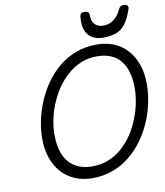

<svg xmlns="http://www.w3.org/2000/svg" viewBox="-120 -1283 1203 1399"><g transform="rotate(-10 481.0 -583.0)"><path d="M450 19Q380 19 322 -5.5Q264 -30 223 -75.5Q182 -121 160 -185Q138 -249 138 -328Q138 -391 152 -460Q166 -529 194.5 -597Q223 -665 265.5 -726Q308 -787 364.5 -834Q421 -881 492 -908Q563 -935 647 -935Q718 -935 775 -911Q832 -887 873 -841.5Q914 -796 936 -732Q958 -668 958 -589Q958 -520 943 -448.5Q928 -377 898.5 -309Q869 -241 825.5 -181.5Q782 -122 725.5 -77Q669 -32 600.5 -6.5Q532 19 450 19ZM465 -66Q530 -66 584.5 -88Q639 -110 683.5 -149Q728 -188 762 -238.5Q796 -289 819 -346.5Q842 -404 854 -462Q866 -520 866 -574Q866 -642 851 -693.5Q836 -745 806.5 -780Q777 -815 733.5 -832.5Q690 -850 632 -850Q570 -850 515.5 -827.5Q461 -805 416 -765.5Q371 -726 336.5 -675Q302 -624 278.5 -567.5Q255 -511 243 -453.5Q231 -396 231 -343Q231 -276 245.5 -224.5Q260 -173 289.5 -138Q319 -103 362.5 -84.5Q406 -66 465 -66ZM705 -976Q632 -976 594.5 -1021Q557 -1066 567 -1157Q569 -1172 578 -1178.5Q587 -1185 602 -1185Q617 -1185 626.5 -1177.5Q636 -1170 636 -1157Q635 -1107 659 -1084.5Q683 -1062 720 -1062Q766 -1062 799.5 -1088.5Q833 -1115 851 -1155Q859 -1173 868 -1179Q877 -1185 891 -1185Q908 -1185 917.5 -1175.5Q927 -1166 922 -1151Q899 -1083 870.5 -1044.5Q842 -1006 801.5 -991Q761 -976 705 -976Z"/></g></svg>

Font: Playwrite DE LA
Style: Regular
Weight: 400
Designer: Veronika Burian, José Scaglione
Foundry: TypeTogether
Version: Version 1.002